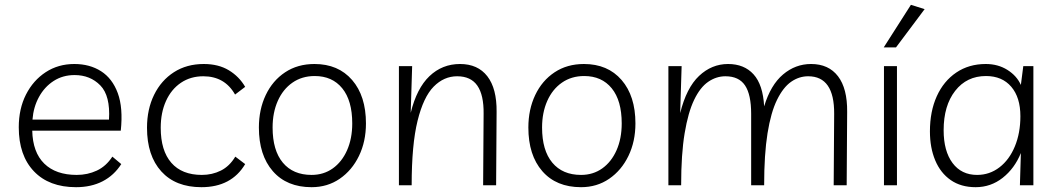

<svg xmlns="http://www.w3.org/2000/svg" viewBox="-20 -770 4394 798"><path d="M296 8Q184 8 121 -58Q58 -124 58 -241Q58 -318 88 -377Q118 -436 170 -470Q222 -504 289 -504Q353 -504 400 -474Q447 -444 469.5 -383Q492 -322 482 -227H114Q116 -137 164 -90Q212 -43 299 -43Q344 -43 382.5 -61Q421 -79 447 -119L484 -88Q454 -41 406.5 -16.5Q359 8 296 8ZM290 -458Q241 -458 203 -433.5Q165 -409 142 -367Q119 -325 115 -273H433Q439 -372 397 -415Q355 -458 290 -458Z M817 8Q710 8 650.5 -57.5Q591 -123 591 -239Q591 -316 620.5 -376Q650 -436 703 -470Q756 -504 827 -504Q888 -504 931 -478Q974 -452 999 -409L957 -377Q914 -453 825 -453Q772 -453 732 -426Q692 -399 670 -350.5Q648 -302 648 -239Q648 -144 692 -93.5Q736 -43 819 -43Q862 -43 898 -61Q934 -79 958 -119L999 -88Q942 8 817 8Z M1287 -504Q1386 -504 1443.5 -437.5Q1501 -371 1501 -257Q1501 -182 1472 -122Q1443 -62 1392 -27Q1341 8 1275 8Q1172 8 1114 -58.5Q1056 -125 1056 -240Q1056 -315 1084.5 -375Q1113 -435 1165 -469.5Q1217 -504 1287 -504ZM1275 -43Q1325 -43 1363 -70Q1401 -97 1422.5 -145.5Q1444 -194 1444 -257Q1444 -352 1402.5 -403Q1361 -454 1288 -454Q1235 -454 1195.5 -426.5Q1156 -399 1134.5 -350.5Q1113 -302 1113 -240Q1113 -145 1155.5 -94Q1198 -43 1275 -43Z M1638 0V-495H1693L1687 -301Q1712 -403 1765 -453.5Q1818 -504 1892 -504Q1966 -504 2005.5 -453Q2045 -402 2044 -305L2042 0H1988L1990 -297Q1991 -375 1964 -414Q1937 -453 1880 -453Q1825 -453 1782.5 -410Q1740 -367 1715.5 -268Q1691 -169 1691 0Z M2407 -504Q2506 -504 2563.5 -437.5Q2621 -371 2621 -257Q2621 -182 2592 -122Q2563 -62 2512 -27Q2461 8 2395 8Q2292 8 2234 -58.5Q2176 -125 2176 -240Q2176 -315 2204.5 -375Q2233 -435 2285 -469.5Q2337 -504 2407 -504ZM2395 -43Q2445 -43 2483 -70Q2521 -97 2542.5 -145.5Q2564 -194 2564 -257Q2564 -352 2522.5 -403Q2481 -454 2408 -454Q2355 -454 2315.5 -426.5Q2276 -399 2254.5 -350.5Q2233 -302 2233 -240Q2233 -145 2275.5 -94Q2318 -43 2395 -43Z M2758 0V-495H2813L2807 -300Q2833 -405 2885.5 -454.5Q2938 -504 3006 -504Q3073 -504 3112 -461Q3151 -418 3156 -328Q3183 -417 3234.5 -460.5Q3286 -504 3351 -504Q3424 -504 3463 -453Q3502 -402 3501 -305L3499 0H3445L3447 -297Q3448 -453 3339 -453Q3301 -453 3268 -430Q3235 -407 3209.5 -355Q3184 -303 3170 -216Q3156 -129 3156 0H3102V-297Q3102 -377 3076.5 -415Q3051 -453 2995 -453Q2957 -453 2923.5 -430Q2890 -407 2865 -355Q2840 -303 2825.5 -216Q2811 -129 2811 0Z M3708 -495V0H3654V-495ZM3653 -573 3766 -750 3823 -732 3704 -573Z M4275 -495V0H4219L4223 -134Q4197 -70 4147.5 -31Q4098 8 4035 8Q3974 8 3931.5 -21.5Q3889 -51 3867 -103.5Q3845 -156 3845 -224Q3845 -307 3873.5 -370Q3902 -433 3954.5 -468.5Q4007 -504 4077 -504Q4128 -504 4167 -479.5Q4206 -455 4223 -417L4233 -495ZM4078 -454Q3998 -454 3950 -392.5Q3902 -331 3902 -229Q3902 -142 3939 -92.5Q3976 -43 4041 -43Q4093 -43 4134 -74.5Q4175 -106 4198 -161.5Q4221 -217 4221 -287Q4221 -365 4183 -409.5Q4145 -454 4078 -454Z"/></svg>

Font: Livvic Light
Style: Regular
Weight: 300
Designer: Jacques Le Bailly, Baron von Fonthausen
Version: Version 1.001; ttfautohint (v1.8.2)